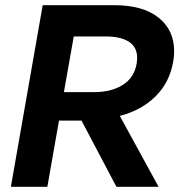

<svg xmlns="http://www.w3.org/2000/svg" viewBox="-20 -722 693 742"><path d="M163 0 208 -256H295L430 0H593L443 -274Q527 -296 581 -349.5Q635 -403 649 -482Q653 -502 653 -524Q653 -606 592.5 -654Q532 -702 421 -702H145L22 0ZM265 -581H389Q447 -581 478.5 -560.5Q510 -540 510 -498Q510 -491 508 -475Q498 -421 454 -393.5Q410 -366 344 -366H227Z"/></svg>

Font: Geom SemiBold
Style: Bold Italic
Weight: 600
Italic angle: -10°
Version: Version 1.102